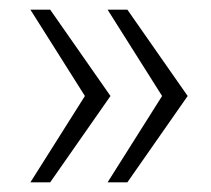

<svg xmlns="http://www.w3.org/2000/svg" viewBox="-20 -467 438 398"><path d="M84 -89H43L156 -268L43 -447H84L209 -268ZM244 -89H203L316 -268L203 -447H244L369 -268Z"/></svg>

Font: Mulish ExtraLight ExtraLight
Style: Regular
Weight: 250
Version: Version 3.603